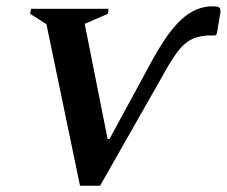

<svg xmlns="http://www.w3.org/2000/svg" viewBox="-20 -588 723 612"><path d="M510 -367 299 4H235L128 -511L76 -544L79 -560H326L324 -544L250 -512L323 -145H329L455 -377Q480 -424 503.5 -459.5Q527 -495 553 -521Q580 -547 606 -557.5Q632 -568 657 -568Q676 -568 680 -563Q684 -558 682 -544L671 -480L666 -475H652Q618 -475 594.5 -464.5Q571 -454 551.5 -430Q532 -406 510 -367Z"/></svg>

Font: Spectral SC SemiBold
Style: Italic
Weight: 600
Italic angle: -10°
Designer: Jean-Baptiste Levee
Foundry: Production Type
Version: Version 2.001